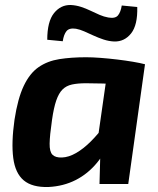

<svg xmlns="http://www.w3.org/2000/svg" viewBox="-20 -736 633 768"><path d="M324 -507Q350 -507 382.5 -504.5Q415 -502 448.5 -498Q482 -494 511.5 -489Q541 -484 560 -479L460 -400Q420 -401 386.5 -402Q353 -403 324 -403Q291 -403 268 -398Q245 -393 230 -378Q215 -363 205 -334Q195 -305 188 -256Q179 -194 178.5 -161.5Q178 -129 190 -117Q202 -105 228 -106Q255 -107 284.5 -124Q314 -141 343.5 -170.5Q373 -200 400 -237L425 -189Q405 -130 368.5 -85.5Q332 -41 283 -16Q234 9 174 12Q109 14 75 -14.5Q41 -43 33 -104Q25 -165 38 -257Q51 -342 75 -392.5Q99 -443 134.5 -467.5Q170 -492 217.5 -499.5Q265 -507 324 -507ZM415 -488 560 -479 493 0H378L381 -112L363 -124ZM263 -716Q284 -715 304 -708.5Q324 -702 342.5 -693Q361 -684 378.5 -676.5Q396 -669 413 -666Q441 -661 452 -674.5Q463 -688 467 -714L529 -708Q531 -636 504.5 -602.5Q478 -569 437 -570Q415 -571 394 -578Q373 -585 353.5 -594Q334 -603 317 -610.5Q300 -618 284 -621Q257 -625 246 -611.5Q235 -598 231 -571L169 -577Q169 -650 196 -683.5Q223 -717 263 -716Z"/></svg>

Font: Exo 2
Style: Bold Italic
Weight: 700
Italic angle: -8°
Designer: Natanael Gama
Foundry: Natanael Gama
Version: Version 2.010